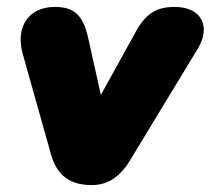

<svg xmlns="http://www.w3.org/2000/svg" viewBox="-20 -524 608 554"><path d="M245 10C288 10 325 -11 355 -61L551 -384C589 -447 562 -504 484 -504C430 -504 400 -484 371 -431L271 -250L235 -412C220 -481 194 -504 138 -504C64 -504 23 -448 46 -367L127 -79C144 -19 180 10 245 10Z"/></svg>

Font: SN Pro Black
Style: Italic
Weight: 900
Italic angle: -9°
Designer: Tobias Whetton
Foundry: Supernotes
Version: Version 1.001;Glyphs 3.2 (3249)